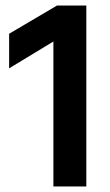

<svg xmlns="http://www.w3.org/2000/svg" viewBox="-20 -674 398 694"><path d="M292 0H173V-524L13 -427V-552L186 -654H292Z"/></svg>

Font: Hind Colombo SemiBold
Style: Regular
Weight: 600
Designer: Jyotish Sonowal, Aditi Pimprikar
Foundry: Indian Type Foundry
Version: Version 1.000;PS 1.0;hotconv 1.0.86;makeotf.lib2.5.63406; tt